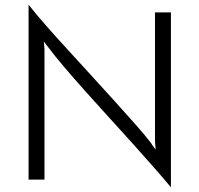

<svg xmlns="http://www.w3.org/2000/svg" viewBox="-20 -767 852 820"><path d="M710 -714V33Q681 -2 638.5 -50.5Q596 -99 546.5 -154Q497 -209 444.5 -266.5Q392 -324 343 -379Q294 -434 253.5 -481.5Q213 -529 187 -564Q184 -568 178 -575.5Q172 -583 167 -590L170 -558V0H102V-747Q131 -710 173 -662Q215 -614 264.5 -560Q314 -506 366 -449Q418 -392 466.5 -338.5Q515 -285 557 -237.5Q599 -190 626 -155Q628 -150 634 -142.5Q640 -135 645 -128L642 -161V-714Z"/></svg>

Font: Josefin Sans
Style: Regular
Weight: 400
Designer: Santiago Orozco
Foundry: Typemade
Version: Version 1.0